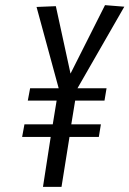

<svg xmlns="http://www.w3.org/2000/svg" viewBox="-20 -726 503 746"><path d="M88 -335 97 -383H208L122 -699L197 -702L254 -440L388 -706L463 -700L281 -383H394L386 -335H272L257 -243H372L364 -194H250L219 0H147L177 -194H66L75 -243H185L200 -335Z"/></svg>

Font: Georama SemiCondensed
Style: Italic
Weight: 400
Width: 4
Italic angle: -9°
Designer: Jean-Baptiste Levee
Foundry: Production Type
Version: Version 1.000